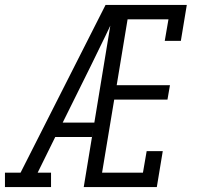

<svg xmlns="http://www.w3.org/2000/svg" viewBox="-35 -755 805 775"><path d="M-15 0V-58H48L391 -735H449Q421 -673 391.5 -612Q362 -551 332 -490L218 -260H346L336 -202H188L117 -58H171V0ZM303 0 424 -735H719L695 -590H630L645 -677H480L436 -411H651L641 -353H426L377 -58H542L557 -145H622L598 0Z"/></svg>

Font: Iosevka Etoile Light
Style: Italic
Weight: 300
Italic angle: -9°
Designer: Belleve Invis
Foundry: Belleve Invis
Version: Version 22.1.2; ttfautohint (v1.8.4)